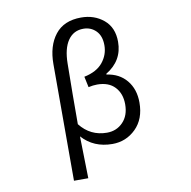

<svg xmlns="http://www.w3.org/2000/svg" viewBox="-103 -911 1206 1213"><g transform="rotate(-10 500.0 -305.0)"><path d="M273.4 199.2V-548.8Q273.4 -666 329.6 -737.3Q385.7 -808.6 496.1 -808.6Q581.1 -808.6 640.6 -758.8Q700.2 -709 700.2 -617.2Q700.2 -496.1 591.8 -430.7V-425.8Q672.9 -415 719.7 -358.4Q766.6 -301.8 766.6 -215.8Q766.6 -110.4 704.1 -48.8Q641.6 12.7 553.7 12.7Q433.6 12.7 359.4 -70.3Q359.4 -64.5 365.2 199.2ZM532.2 -63.5Q593.8 -63.5 634.8 -106Q675.8 -148.4 675.8 -220.7Q675.8 -289.1 636.2 -331.5Q596.7 -374 522.5 -374Q497.1 -374 466.8 -367.2L452.1 -436.5Q533.2 -453.1 572.3 -501.5Q611.3 -549.8 611.3 -610.4Q611.3 -670.9 578.6 -703.6Q545.9 -736.3 498 -736.3Q434.6 -736.3 398.9 -684.6Q363.3 -632.8 362.3 -536.1Q359.4 -342.8 359.4 -148.4Q425.8 -63.5 532.2 -63.5Z"/></g></svg>

Font: GenEi Gothic M Regular
Style: Regular
Weight: 400
Designer: o_tamon (Modified); [Source Han Sans]
Ryoko NISHIZUKA  (kana & ideographs); Paul D. Hunt (Latin, Greek & Cyrillic); Wenl
Version: Version 1.1a;Original Version 1.004